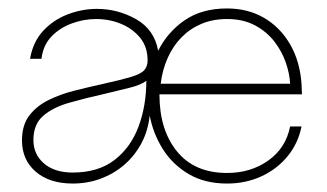

<svg xmlns="http://www.w3.org/2000/svg" viewBox="-20 -434 774 454"><path d="M152 0Q97 0 64.5 -28Q32 -56 32 -102Q32 -138 49 -160.5Q66 -183 94 -197Q122 -211 155.5 -219.5Q189 -228 221 -235Q266 -245 289.5 -252Q313 -259 321 -268Q329 -277 329 -291Q329 -323 311.5 -344.5Q294 -366 266.5 -377.5Q239 -389 207 -389Q178 -389 149.5 -378.5Q121 -368 101.5 -347.5Q82 -327 78 -295H51Q58 -335 82 -361Q106 -387 140 -400Q174 -413 209 -413Q259 -413 302 -388.5Q345 -364 354 -314Q376 -358 416.5 -386Q457 -414 517 -414Q566 -414 604 -392Q642 -370 665.5 -330Q689 -290 693 -236L694 -211H357Q357 -127 398.5 -76Q440 -25 517 -25Q573 -25 614.5 -54.5Q656 -84 666 -135H693Q685 -95 660 -64.5Q635 -34 598 -17Q561 0 517 0Q464 0 426 -22.5Q388 -45 365 -81.5Q342 -118 334 -161Q330 -124 314 -94.5Q298 -65 273.5 -44Q249 -23 218 -11.5Q187 0 152 0ZM152 -26Q212 -26 250.5 -55.5Q289 -85 307.5 -134.5Q326 -184 326 -243Q313 -233 286.5 -226.5Q260 -220 227 -212Q182 -202 143.5 -191Q105 -180 82 -160Q59 -140 59 -103Q59 -69 84 -47.5Q109 -26 152 -26ZM360 -236H666Q665 -259 656 -285.5Q647 -312 629 -335.5Q611 -359 583 -374Q555 -389 517 -389Q483 -389 456 -377.5Q429 -366 409 -345.5Q389 -325 376.5 -297Q364 -269 360 -236Z"/></svg>

Font: Darker Grotesque Light Light
Style: Regular
Weight: 300
Version: Version 1.000;gftools[0.9.28]